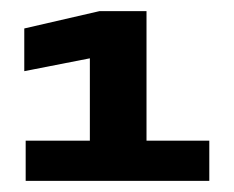

<svg xmlns="http://www.w3.org/2000/svg" viewBox="-20 -699 419 344"><path d="M26 -375H355V-447H242.5V-679H158L23.5 -648V-571.5L141 -594.5V-447H26Z"/></svg>

Font: Anybody UltraCondensed Thin Black
Style: Regular
Weight: 900
Version: Version 1.111